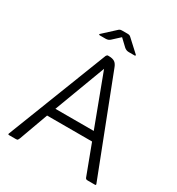

<svg xmlns="http://www.w3.org/2000/svg" viewBox="-167 -797 831 902"><g transform="rotate(30 249.0 -345.5)"><path d="M247 -664 209 -629Q199 -619 184 -619H152Q149 -619 147.5 -621.5Q146 -624 149 -625L211 -682Q216 -687 220 -689Q224 -691 232 -691H261Q269 -691 273 -689Q277 -687 282 -682L344 -625Q346 -624 345 -621.5Q344 -619 342 -619H309Q295 -619 284 -629ZM126 -169 69 -12Q66 -5 64 -2.5Q62 0 54 0H17Q10 0 13 -7L224 -549Q228 -556 233 -556H238Q258 -556 269.5 -548.5Q281 -541 288 -521L487 -7Q490 0 483 0H444Q437 0 434 -2.5Q431 -5 429 -12L370 -169ZM144 -216H352L248 -493Z"/></g></svg>

Font: Zain Light
Style: Regular
Weight: 300
Designer: Zain,Boutros
Foundry: Mobile Telecommunications Company (Zain), 2024
Version: Version 1.51; ttfautohint (v1.8.4)